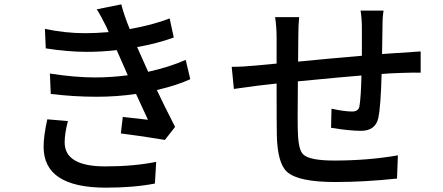

<svg xmlns="http://www.w3.org/2000/svg" viewBox="-20 -821 2040 885"><path d="M293 -263Q278 -205 278 -165Q278 -54 465 -54Q597 -54 700 -75L694 25Q597 44 468 44Q181 44 181 -144Q181 -195 198 -271ZM857 -456Q797 -428 703 -406Q731 -346 787 -236L740 -176Q640 -193 537 -206L546 -282Q576 -278 662 -269L607 -388Q518 -375 425 -375Q321 -375 214 -388L210 -482Q326 -464 418 -464Q491 -464 569 -474L518 -590Q448 -582 381 -582Q294 -582 191 -598L187 -688Q280 -668 372 -668Q421 -668 481 -673L470 -698Q442 -754 426 -778L539 -801Q552 -750 578 -687Q681 -705 762 -736L781 -648Q703 -620 612 -604L663 -490Q761 -512 836 -545Z M1741 -572 1919 -584V-486Q1895 -487 1833 -485Q1770 -483 1739 -480Q1735 -330 1724 -278Q1711 -218 1644 -218Q1590 -218 1506 -232L1508 -320Q1567 -307 1603 -307Q1633 -307 1637 -332Q1644 -376 1646 -473Q1568 -467 1353 -446Q1351 -253 1353 -213Q1355 -130 1378 -109Q1407 -81 1520 -81Q1678 -81 1814 -105L1810 2Q1659 18 1526 18Q1354 18 1303 -29Q1259 -68 1256 -198Q1255 -240 1255 -436L1167 -426L1058 -411L1048 -513Q1099 -513 1160 -519L1255 -528V-647Q1255 -697 1248 -742H1359Q1355 -706 1355 -652L1354 -537Q1517 -553 1648 -564V-691Q1648 -736 1642 -772H1748Q1743 -745 1743 -695Z"/></svg>

Font: Noto Sans S Chinese Medium
Style: Regular
Weight: 500
Designer: Ryoko NISHIZUKA  (kana & ideographs); Paul D. Hunt (Latin, Greek & Cyrillic); Wenlong ZHANG  (bopomofo); Sandoll Communi
Foundry: Adobe Systems Incorporated
Version: Version 1.000;PS 1;hotconv 1.0.78;makeotf.lib2.5.61930